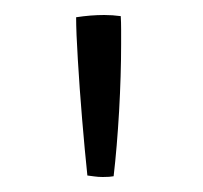

<svg xmlns="http://www.w3.org/2000/svg" viewBox="-20 -751 271 256"><path d="M141.5 -692Q141.5 -651 138.8 -602.8Q136 -554.5 131.5 -516Q126.5 -515 117 -515Q111 -515 105.5 -515.8Q100 -516.5 96.5 -517Q93 -550 89.5 -592Q86 -634 83.8 -671.2Q81.5 -708.5 81.5 -728Q101 -731 119 -731Q130 -731 141 -729.5Q141.5 -721 141.5 -711.8Q141.5 -702.5 141.5 -692Z"/></svg>

Font: Grandstander ExtraLight
Style: Regular
Weight: 200
Designer: Tyler Finck
Foundry: Etcetera Type Co
Version: Version 1.200; ttfautohint (v1.8.3)